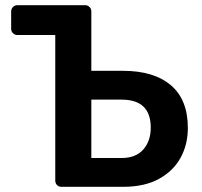

<svg xmlns="http://www.w3.org/2000/svg" viewBox="-20 -720 779 740"><path d="M217 0Q206 0 199.5 -7Q193 -14 193 -24V-585H47Q37 -585 30 -592Q23 -599 23 -609V-675Q23 -686 30 -693Q37 -700 47 -700H308Q318 -700 325 -693Q332 -686 332 -676V-447H455Q573 -447 638.5 -391.5Q704 -336 704 -227Q704 -163 676 -112Q648 -61 592.5 -30.5Q537 0 455 0ZM332 -111H449Q503 -111 532 -143.5Q561 -176 561 -228Q561 -336 449 -336H332Z"/></svg>

Font: Rubik Medium
Style: Regular
Weight: 500
Designer: Hubert and Fischer
Foundry: Hubert and Fischer
Version: Version 2.300; ttfautohint (v1.8.4.7-5d5b);gftools[0.9.30]